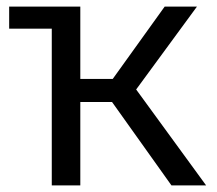

<svg xmlns="http://www.w3.org/2000/svg" viewBox="-20 -560 655 580"><path d="M574.9 -540 391.3 -289.7 602.6 0H497.9L318.5 -251.8H222.6V0H136.4V-473.3H7.7V-540H222.6V-321.5H320.5L477.4 -540Z"/></svg>

Font: Fira Code
Style: Regular
Weight: 400
Designer: Carrois Corporate, Edenspiekermann AG, Nikita Prokopov
Foundry: Carrois Corporate, Edenspiekermann AG, Nikita Prokopov
Version: Version 5.002